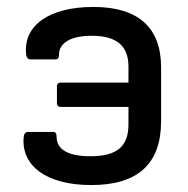

<svg xmlns="http://www.w3.org/2000/svg" viewBox="-20 -521 542 553"><path d="M243 12C377 12 444 -49 444 -172V-327C444 -441 379 -501 249 -501C122 -501 48 -448 55 -367C56 -354 61 -350 68 -350H140C147 -350 150 -354 150 -364C150 -398 185 -418 244 -418C316 -418 350 -389 350 -329V-283H154C148 -283 144 -279 144 -273V-223C144 -217 148 -213 154 -213H350V-163C350 -99 317 -71 240 -71C177 -71 143 -90 143 -127C143 -137 140 -141 133 -141H61C53 -141 49 -136 48 -124C42 -43 114 12 243 12Z"/></svg>

Font: Sofia Sans Cond SemiBold
Style: Regular
Weight: 600
Width: 3
Designer: Botio Nikoltchev, Ani Petrova
Foundry: lettersoup
Version: Version 4.100